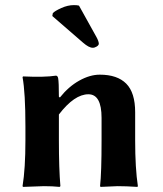

<svg xmlns="http://www.w3.org/2000/svg" viewBox="-20 -733 640 756"><path d="M512.2 -180.2Q512.2 -70.3 522.9 0L521 2.9Q477.1 0 442.9 0Q442.9 0 376 2.9L374 0Q379.9 -53.2 379.9 -180.2V-269Q379.9 -361.8 328.1 -361.8Q272.9 -361.8 211.9 -282.2V-180.2Q211.9 -68.4 217.8 0L214.8 2.9Q187 0 152.8 0Q152.8 0 70.8 2.9L68.8 0Q80.1 -68.8 80.1 -180.2V-234.9Q80.1 -367.7 68.8 -429.2L70.8 -432.1Q155.8 -428.2 200.2 -435.1Q207 -435.1 209 -424.8Q211.9 -409.2 211.9 -352.1L215.8 -349.1Q250 -392.1 292 -415.5Q334 -439 373 -439Q441.9 -439 477.1 -403.6Q512.2 -368.2 512.2 -291ZM291 -710.9 359.9 -586.9Q368.7 -570.8 369.1 -561Q369.1 -555.2 361.1 -550Q353 -544.9 345.2 -544.9Q330.1 -544.9 307.1 -564.9L186 -669.9L188 -681.2Q195.8 -689.9 221.4 -701.4Q247.1 -712.9 271 -712.9Q283.2 -712.9 291 -710.9Z"/></svg>

Font: Linux Biolinum O
Style: Bold
Weight: 700
Designer: Philipp H. Poll
Foundry: Philipp H. Poll
Version: Version 1.3.2